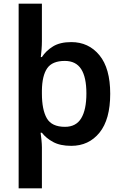

<svg xmlns="http://www.w3.org/2000/svg" viewBox="-20 -873 666 1040"><path d="M577 -365Q577 -226 519 -154.5Q461 -83 366 -83Q306 -83 267.5 -104Q229 -125 207 -154H200Q202 -141 204.5 -116Q207 -91 207 -75V147H81V-853H207V-650Q207 -629 205 -603.5Q203 -578 201 -564H207Q229 -598 267 -621.5Q305 -645 366 -645Q460 -645 518.5 -574Q577 -503 577 -365ZM448 -367Q448 -455 419.5 -499Q391 -543 331 -543Q263 -543 235.5 -503Q208 -463 207 -383V-366Q207 -279 233.5 -232.5Q260 -186 332 -186Q392 -186 420 -232.5Q448 -279 448 -367Z"/></svg>

Font: Noto Sans Telugu UI SemiBold
Style: Regular
Weight: 600
Designer: Jelle Bosma - Monotype Design Team
Foundry: Monotype Imaging Inc.
Version: Version 2.005; ttfautohint (v1.8.4.7-5d5b)